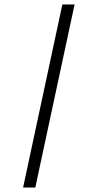

<svg xmlns="http://www.w3.org/2000/svg" viewBox="-20 -720 440 865"><path d="M261 -700H316L139 125H84Z"/></svg>

Font: Epunda Sans Light
Style: Italic
Weight: 300
Italic angle: -12.0243°
Designer: Simon Atzbach
Foundry: typofactur
Version: Version 2.204